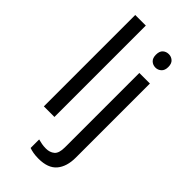

<svg xmlns="http://www.w3.org/2000/svg" viewBox="-306 -824 1129 1129"><g transform="rotate(45 258.0 -260.0)"><path d="M173 0H85V-760H173ZM336 -681Q336 -710 351 -723.5Q366 -737 388 -737Q408 -737 423.5 -723.5Q439 -710 439 -681Q439 -653 423.5 -639Q408 -625 388 -625Q366 -625 351 -639Q336 -653 336 -681ZM280 240Q255 240 236 236.5Q217 233 203 228V157Q218 161 234 164Q250 167 269 167Q301 167 322 149.5Q343 132 343 83V-536H431V80Q431 155 395 197.5Q359 240 280 240Z"/></g></svg>

Font: Go Noto Current
Style: Regular
Weight: 400
Designer: Monotype Design Team
Foundry: Monotype Imaging Inc.
Version: Version 2.007; ttfautohint (v1.8) -l 8 -r 50 -G 200 -x 14 -D